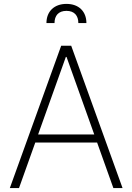

<svg xmlns="http://www.w3.org/2000/svg" viewBox="-20 -961 676 981"><path d="M77.1 0 160.2 -232.6H476.2L559.3 0H606.2L343.8 -727.3H292.6L30.2 0ZM174.7 -273.8 316.4 -670.1H320L461.6 -273.8ZM217.3 -843H258.5C258.5 -880.3 278.1 -905.5 319.6 -905.5C360.4 -905.5 380.3 -880.7 380.3 -843H421.5C421.5 -902 383.2 -941.1 319.6 -941.1C256.4 -941.1 217.3 -902 217.3 -843Z"/></svg>

Font: Karasuma Gothic
Style: Thin
Weight: 200
Designer: Rasmus Andersson / Ryoko Ishizuka
Foundry: rsms
Version: Version 1.00